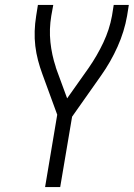

<svg xmlns="http://www.w3.org/2000/svg" viewBox="-20 -755 540 775"><path d="M162 0 211 -292 151 -456Q141 -483 133.5 -511.5Q126 -540 122.5 -569.5Q119 -599 120 -629.5Q121 -660 126 -691L133 -735H195L187 -691Q178 -637 183.5 -585Q189 -533 205 -485V-484Q206 -482 206.5 -479.5Q207 -477 208 -475L251 -358L338 -481Q372 -530 397 -583Q422 -636 432 -691L439 -735H500L493 -691Q482 -628 454.5 -566.5Q427 -505 388 -450L271 -284L223 0Z"/></svg>

Font: iosevka_custom_sans_ss08 Light
Style: Italic
Weight: 300
Italic angle: -10°
Designer: Belleve Invis
Foundry: Belleve Invis
Version: Version 10.3.0; ttfautohint (v1.8.3)